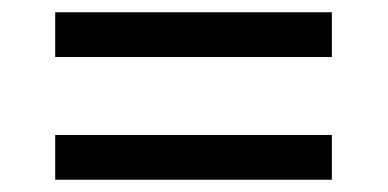

<svg xmlns="http://www.w3.org/2000/svg" viewBox="-20 -479 632 313"><path d="M70 -459H521V-386H70ZM70 -259H521V-186H70Z"/></svg>

Font: sinhala25
Style: Book
Weight: 400
Designer: Jelle Bosma - Monotype Design Team
Foundry: Monotype Imaging Inc.
Version: Version 2.003